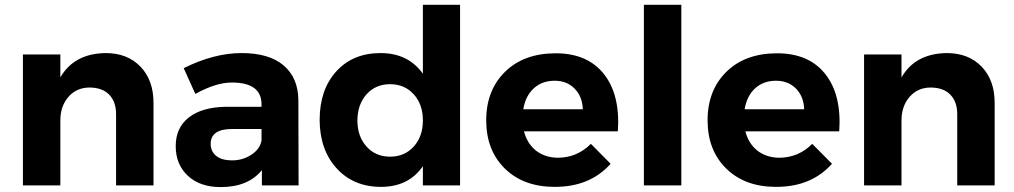

<svg xmlns="http://www.w3.org/2000/svg" viewBox="-20 -762 4166 789"><path d="M74.2 0V-538.1H228V-443.8Q284.2 -542 414.1 -543.9Q503.9 -543.9 557.6 -487.8Q611.3 -431.6 610.8 -337.9V0H457V-293Q457 -343.8 428.7 -373Q400.4 -402.3 347.2 -402.3Q293.9 -401.9 260.7 -363.3Q227.5 -324.7 228 -265.1V0Z M845.7 -170.9Q845.7 -140.1 868.2 -121.6Q890.6 -103 934.6 -103Q977.5 -103 1012.7 -126Q1047.9 -148.9 1054.7 -184.1V-231.9H934.1Q845.7 -231.9 845.7 -170.9ZM1054.7 -333Q1054.7 -422.9 932.6 -422.9Q867.2 -422.9 782.7 -376L734.9 -481.9Q859.4 -543.9 972.7 -543.9Q1085.9 -543.9 1145.5 -493.2Q1205.1 -442.4 1206.1 -351.1L1207 0H1056.2V-63Q1000 6.8 886.7 6.8Q801.8 6.8 752 -39.6Q702.1 -85.9 702.1 -161.6Q702.1 -237.3 755.9 -279.3Q809.6 -321.3 906.7 -323.2H1054.7Z M1448.7 -267.1Q1448.7 -201.2 1486.3 -159.7Q1523.4 -118.2 1583 -118.2Q1642.6 -118.2 1680.2 -159.7Q1717.8 -201.2 1717.8 -267.1Q1717.8 -333 1680.2 -374.5Q1642.6 -416 1583 -416Q1523.4 -416 1486.3 -374.5Q1449.2 -333 1448.7 -267.1ZM1293.5 -270Q1293.9 -394 1362.3 -469.2Q1430.7 -543.9 1543.9 -543.9Q1657.2 -543.9 1717.8 -459V-742.2H1870.6V0H1717.8V-79.1Q1659.2 5.9 1545.9 5.9Q1432.6 5.9 1363.3 -70.3Q1293.9 -146.5 1293.5 -270Z M2257.8 -430.2Q2206.5 -429.7 2172.9 -398.4Q2139.2 -367.2 2130.4 -313H2375Q2373 -366.2 2340.8 -398.4Q2308.6 -430.7 2257.8 -430.2ZM2055.2 -466.8Q2132.8 -543 2263.7 -543Q2394.5 -543 2461.9 -457.5Q2529.3 -372.1 2519 -222.2H2133.3Q2146.5 -171.4 2183.1 -142.6Q2220.2 -114.3 2272 -113.8Q2351.1 -113.8 2408.2 -170.9L2489.3 -88.9Q2404.3 6.3 2259.3 5.9Q2131.3 5.9 2054.7 -69.3Q1978 -144.5 1978 -267.6Q1978 -390.6 2055.2 -466.8Z M2626 0V-742.2H2779.8V0Z M3167.5 -430.2Q3116.2 -429.7 3082.5 -398.4Q3048.8 -367.2 3040 -313H3284.7Q3282.7 -366.2 3250.5 -398.4Q3218.3 -430.7 3167.5 -430.2ZM2964.8 -466.8Q3042.5 -543 3173.3 -543Q3304.2 -543 3371.6 -457.5Q3439 -372.1 3428.7 -222.2H3043Q3056.2 -171.4 3092.8 -142.6Q3129.9 -114.3 3181.6 -113.8Q3260.7 -113.8 3317.9 -170.9L3398.9 -88.9Q3314 6.3 3168.9 5.9Q3041 5.9 2964.4 -69.3Q2887.7 -144.5 2887.7 -267.6Q2887.7 -390.6 2964.8 -466.8Z M3530.8 0V-538.1H3684.6V-443.8Q3740.7 -542 3870.6 -543.9Q3960.4 -543.9 4014.2 -487.8Q4067.9 -431.6 4067.4 -337.9V0H3913.6V-293Q3913.6 -343.8 3885.3 -373Q3856.9 -402.3 3803.7 -402.3Q3750.5 -401.9 3717.3 -363.3Q3684.1 -324.7 3684.6 -265.1V0Z"/></svg>

Font: TruenoSBd
Style: Demi
Weight: 600
Designer: Julieta Ulanovsky
Foundry: Julieta Ulanovsky
Version: Version 3.001b